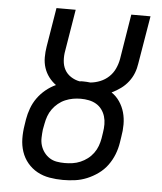

<svg xmlns="http://www.w3.org/2000/svg" viewBox="-53 -781 706 836"><g transform="rotate(5 300.0 -363.5)"><path d="M253 8Q223 8 194 3Q165 -2 140.5 -15.5Q116 -29 98 -50.5Q80 -72 71 -99Q62 -126 61.5 -155.5Q61 -185 66 -215L70 -241Q74 -265 83 -289.5Q92 -314 107 -335Q122 -356 142.5 -373Q163 -390 187 -401Q169 -414 155.5 -432Q142 -450 135 -471.5Q128 -493 128 -517Q128 -541 132 -565L160 -735H244L214 -553Q210 -532 211.5 -510Q213 -488 222.5 -470.5Q232 -453 249.5 -441.5Q267 -430 288 -426Q292 -427 296 -427Q300 -427 304 -427Q312 -427 319.5 -426.5Q327 -426 335 -425Q357 -427 378 -435.5Q399 -444 415.5 -459.5Q432 -475 441.5 -495.5Q451 -516 455 -538L487 -735H571L536 -526Q533 -504 525 -483.5Q517 -463 503 -445Q489 -427 470.5 -413.5Q452 -400 431 -390Q452 -376 466.5 -354.5Q481 -333 488 -308Q495 -283 495 -255.5Q495 -228 490 -201L486 -175Q482 -149 472 -123.5Q462 -98 445.5 -75.5Q429 -53 406 -36.5Q383 -20 357.5 -9.5Q332 1 305.5 4.5Q279 8 253 8ZM254 -66Q272 -66 289 -68.5Q306 -71 322.5 -78Q339 -85 353.5 -96Q368 -107 379 -122Q390 -137 396 -153.5Q402 -170 405 -187L409 -213Q412 -231 412 -249Q412 -267 407 -283.5Q402 -300 392 -313.5Q382 -327 367.5 -335.5Q353 -344 335.5 -347.5Q318 -351 300 -351Q283 -351 266 -348Q249 -345 232.5 -338Q216 -331 202 -319.5Q188 -308 177.5 -293.5Q167 -279 161 -262.5Q155 -246 152 -229L147 -203Q145 -185 144.5 -167Q144 -149 149 -133Q154 -117 164 -103.5Q174 -90 188 -81Q202 -72 219 -69Q236 -66 254 -66Z"/></g></svg>

Font: Iosevka Curly Slab ExObl
Style: Regular
Weight: 400
Width: 7
Italic angle: -9°
Monospace: yes
Designer: Belleve Invis
Foundry: Belleve Invis
Version: Version 11.1.0; ttfautohint (v1.8.3)